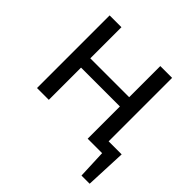

<svg xmlns="http://www.w3.org/2000/svg" viewBox="-212 -846 1230 1230"><g transform="rotate(45 403.0 -231.5)"><path d="M772 195H698L690 0H559V-292H207V0H100V-658H207V-376H559V-658H666V-83H784Z"/></g></svg>

Font: Ysabeau SC Semibold
Style: Regular
Weight: 600
Designer: Christian Thalmann (Catharsis Fonts)
Version: Version 0.003